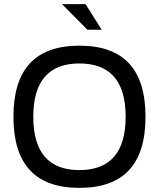

<svg xmlns="http://www.w3.org/2000/svg" viewBox="-20 -900 769 929"><path d="M364 9C151 9 45 -105 45 -335C45 -565 151 -679 364 -679C578 -679 684 -565 684 -335C684 -105 578 9 364 9ZM141 -335C141 -163 216 -77 364 -77C513 -77 588 -163 588 -335C588 -507 513 -593 364 -593C216 -593 141 -507 141 -335ZM280 -880 403 -756H472L394 -880Z"/></svg>

Font: LT Wave Alt
Style: Regular
Weight: 400
Designer: Daniel Lyons
Version: Version 2.5 (Glyphs App)